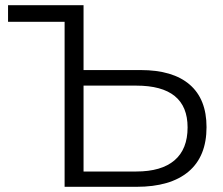

<svg xmlns="http://www.w3.org/2000/svg" viewBox="-20 -720 860 740"><path d="M522 -450Q646 -450 711 -394Q776 -338 776 -230Q776 -117 706.5 -58.5Q637 0 506 0H229V-636H11V-700H302V-450ZM505 -59Q602 -59 652.5 -102Q703 -145 703 -229Q703 -390 505 -390H302V-59Z"/></svg>

Font: mBank
Style: Regular
Weight: 400
Designer: Julieta Ulanovsky
Foundry: Julieta Ulanovsky
Version: Version 7.200;PS 007.200;hotconv 1.0.88;makeotf.lib2.5.64775